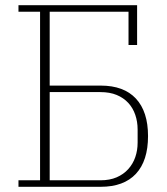

<svg xmlns="http://www.w3.org/2000/svg" viewBox="-20 -718 642 738"><path d="M51 -25H134V-673H51V-698H507V-545H474V-673H171V-389H367Q456 -389 502.5 -339Q549 -289 549 -195Q549 -100 502.5 -50Q456 0 367 0H51ZM366 -25Q402 -25 428.5 -36.5Q455 -48 473 -68Q491 -88 500 -114Q509 -140 509 -170V-220Q509 -250 500 -276.5Q491 -303 473 -322.5Q455 -342 428.5 -353Q402 -364 366 -364H171V-25Z"/></svg>

Font: IBM Plex Serif ExtraLight
Style: Regular
Weight: 200
Designer: Mike Abbink, Paul van der Laan, Pieter van Rosmalen
Foundry: Bold Monday
Version: Version 2.5